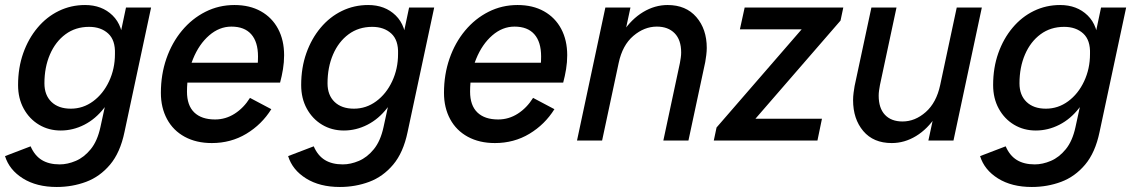

<svg xmlns="http://www.w3.org/2000/svg" viewBox="-51 -560 4531 765"><path d="M175 185Q95 185 40.5 151Q-14 117 -31 62L71 23Q87 60 115.5 77.5Q144 95 187 95Q218 95 251 81Q284 67 310.5 34.5Q337 2 349 -53L374 -168L410 -265L425 -407L451 -530H551L445 -34Q428 48 387.5 96Q347 144 292 164.5Q237 185 175 185ZM191 -40Q143 -40 104.5 -63Q66 -86 43.5 -127Q21 -168 21 -221Q21 -290 41.5 -348Q62 -406 98.5 -449.5Q135 -493 183.5 -516.5Q232 -540 288 -540Q355 -540 397.5 -498.5Q440 -457 440 -380L413 -236Q398 -174 364 -130Q330 -86 285 -63Q240 -40 191 -40ZM231 -127Q280 -127 320 -156.5Q360 -186 383.5 -236Q407 -286 407 -345Q409 -400 380 -426.5Q351 -453 304 -453Q250 -453 210 -423.5Q170 -394 148 -343Q126 -292 126 -228Q126 -181 154 -154Q182 -127 231 -127Z M793 10Q731 10 685 -15Q639 -40 614.5 -85.5Q590 -131 590 -190Q590 -263 612 -326.5Q634 -390 674 -438Q714 -486 767.5 -513Q821 -540 883 -540Q944 -540 988.5 -515Q1033 -490 1057 -445Q1081 -400 1081 -340Q1081 -312 1076.5 -284.5Q1072 -257 1065 -231H673L690 -310H1008L970 -266Q974 -283 975.5 -300Q977 -317 977 -335Q977 -393 950 -423.5Q923 -454 871 -454Q823 -454 782.5 -419Q742 -384 718 -325Q694 -266 694 -195Q694 -140 723 -112Q752 -84 806 -84Q848 -84 884 -107Q920 -130 945 -170L1030 -125Q992 -64 930.5 -27Q869 10 793 10Z M1303 185Q1223 185 1168.5 151Q1114 117 1097 62L1199 23Q1215 60 1243.5 77.5Q1272 95 1315 95Q1346 95 1379 81Q1412 67 1438.5 34.5Q1465 2 1477 -53L1502 -168L1538 -265L1553 -407L1579 -530H1679L1573 -34Q1556 48 1515.5 96Q1475 144 1420 164.5Q1365 185 1303 185ZM1319 -40Q1271 -40 1232.5 -63Q1194 -86 1171.5 -127Q1149 -168 1149 -221Q1149 -290 1169.5 -348Q1190 -406 1226.5 -449.5Q1263 -493 1311.5 -516.5Q1360 -540 1416 -540Q1483 -540 1525.5 -498.5Q1568 -457 1568 -380L1541 -236Q1526 -174 1492 -130Q1458 -86 1413 -63Q1368 -40 1319 -40ZM1359 -127Q1408 -127 1448 -156.5Q1488 -186 1511.5 -236Q1535 -286 1535 -345Q1537 -400 1508 -426.5Q1479 -453 1432 -453Q1378 -453 1338 -423.5Q1298 -394 1276 -343Q1254 -292 1254 -228Q1254 -181 1282 -154Q1310 -127 1359 -127Z M1921 10Q1859 10 1813 -15Q1767 -40 1742.5 -85.5Q1718 -131 1718 -190Q1718 -263 1740 -326.5Q1762 -390 1802 -438Q1842 -486 1895.5 -513Q1949 -540 2011 -540Q2072 -540 2116.5 -515Q2161 -490 2185 -445Q2209 -400 2209 -340Q2209 -312 2204.5 -284.5Q2200 -257 2193 -231H1801L1818 -310H2136L2098 -266Q2102 -283 2103.5 -300Q2105 -317 2105 -335Q2105 -393 2078 -423.5Q2051 -454 1999 -454Q1951 -454 1910.5 -419Q1870 -384 1846 -325Q1822 -266 1822 -195Q1822 -140 1851 -112Q1880 -84 1934 -84Q1976 -84 2012 -107Q2048 -130 2073 -170L2158 -125Q2120 -64 2058.5 -27Q1997 10 1921 10Z M2248 0 2361 -530H2461L2424 -358L2381 -309Q2396 -380 2430.5 -432Q2465 -484 2511.5 -512Q2558 -540 2609 -540Q2682 -540 2723.5 -492Q2765 -444 2765 -369Q2765 -356 2763 -340Q2761 -324 2759 -313L2692 0H2592L2658 -309Q2660 -320 2661.5 -330.5Q2663 -341 2663 -351Q2663 -401 2637 -427.5Q2611 -454 2566 -454Q2516 -454 2472.5 -417Q2429 -380 2414 -309L2348 0Z M2793 0 2804 -52 3143 -443H2897L2916 -530H3309L3298 -478L2959 -87H3224L3206 0Z M3502 10Q3429 10 3388.5 -38Q3348 -86 3348 -161Q3348 -175 3350 -190.5Q3352 -206 3354 -217L3421 -530H3521L3455 -221Q3453 -210 3451.5 -199.5Q3450 -189 3450 -179Q3450 -129 3475 -102.5Q3500 -76 3545 -76Q3595 -76 3637.5 -113.5Q3680 -151 3695 -221L3761 -530H3861L3748 0H3648L3685 -172L3728 -221Q3713 -150 3679 -98Q3645 -46 3599 -18Q3553 10 3502 10Z M4060 185Q3980 185 3925.5 151Q3871 117 3854 62L3956 23Q3972 60 4000.5 77.5Q4029 95 4072 95Q4103 95 4136 81Q4169 67 4195.5 34.5Q4222 2 4234 -53L4259 -168L4295 -265L4310 -407L4336 -530H4436L4330 -34Q4313 48 4272.5 96Q4232 144 4177 164.5Q4122 185 4060 185ZM4076 -40Q4028 -40 3989.5 -63Q3951 -86 3928.5 -127Q3906 -168 3906 -221Q3906 -290 3926.5 -348Q3947 -406 3983.5 -449.5Q4020 -493 4068.5 -516.5Q4117 -540 4173 -540Q4240 -540 4282.5 -498.5Q4325 -457 4325 -380L4298 -236Q4283 -174 4249 -130Q4215 -86 4170 -63Q4125 -40 4076 -40ZM4116 -127Q4165 -127 4205 -156.5Q4245 -186 4268.5 -236Q4292 -286 4292 -345Q4294 -400 4265 -426.5Q4236 -453 4189 -453Q4135 -453 4095 -423.5Q4055 -394 4033 -343Q4011 -292 4011 -228Q4011 -181 4039 -154Q4067 -127 4116 -127Z"/></svg>

Font: Radio Canada Big
Style: Italic
Weight: 400
Italic angle: -12°
Designer: Étienne Aubert Bonn
Foundry: Coppers and Brasses
Version: Version 1.001